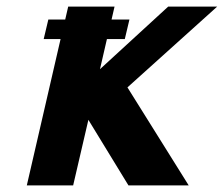

<svg xmlns="http://www.w3.org/2000/svg" viewBox="-20 -560 676 580"><path d="M317 -501H371L357 -442H303L282 -351L488 -540H636L365 -296L550 0H368L247 -198L201 0H61L163 -442H112L126 -501H177L186 -540H326Z"/></svg>

Font: Miedinger
Style: Bold-Italic
Weight: 700
Italic angle: -13°
Version: Version 001.000